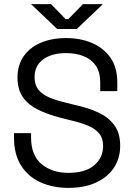

<svg xmlns="http://www.w3.org/2000/svg" viewBox="-20 -899 653 933"><path d="M313 14Q237 14 177 -13Q117 -40 82.5 -94.5Q48 -149 48 -231V-252H131V-231Q131 -144 182 -101.5Q233 -59 313 -59Q395 -59 438 -96Q481 -133 481 -189Q481 -228 461.5 -251Q442 -274 407 -288.5Q372 -303 325 -314L273 -327Q212 -343 165 -366Q118 -389 91.5 -426.5Q65 -464 65 -523Q65 -582 94.5 -625Q124 -668 177.5 -691Q231 -714 301 -714Q372 -714 428.5 -689.5Q485 -665 517.5 -617.5Q550 -570 550 -498V-456H467V-498Q467 -549 445.5 -580Q424 -611 386.5 -626Q349 -641 301 -641Q232 -641 190 -610.5Q148 -580 148 -524Q148 -487 166 -464Q184 -441 217 -426.5Q250 -412 296 -401L348 -388Q409 -375 457.5 -352.5Q506 -330 535 -291.5Q564 -253 564 -191Q564 -129 533 -83Q502 -37 445.5 -11.5Q389 14 313 14ZM258 -758 131 -879H228L299 -806H312L383 -879H480L353 -758Z"/></svg>

Font: Space Grotesk Light
Style: Regular
Weight: 400
Version: Version 2.000